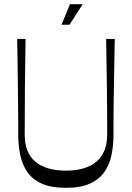

<svg xmlns="http://www.w3.org/2000/svg" viewBox="-20 -886 629 917"><path d="M295 11Q224 11 179.5 -9Q135 -29 110.5 -64.5Q86 -100 76.5 -146.5Q67 -193 67 -244Q67 -260 67 -293Q67 -326 66.5 -371Q66 -416 65.5 -470Q65 -524 64 -583Q63 -642 62 -700H102Q100 -586 99 -472Q98 -358 98 -244Q98 -200 110.5 -168Q123 -136 148 -114.5Q173 -93 210 -82Q247 -71 295 -71Q343 -71 379.5 -82Q416 -93 441 -114.5Q466 -136 479 -168Q492 -200 492 -244Q492 -358 490.5 -472Q489 -586 487 -700H528Q527 -642 526 -583Q525 -524 524 -470Q523 -416 522.5 -370.5Q522 -325 522 -292Q522 -259 522 -243Q522 -193 513 -147.5Q504 -102 479.5 -66Q455 -30 410.5 -9.5Q366 11 295 11ZM274 -768 314 -866H375L312 -768Z"/></svg>

Font: Ojuju ExtraLight
Style: Regular
Weight: 400
Version: Version 1.000